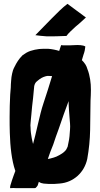

<svg xmlns="http://www.w3.org/2000/svg" viewBox="-20 -958 519 999"><path d="M33 21C43 20 54 20 67 21H105H139C152 20 159 22 165 20C170 16 174 10 176 7L182 -12C199 0 216 -3 233 -1C252 0 271 -1 290 -3C327 -6 358 -20 384 -43C409 -66 426 -95 434 -131C443 -181 448 -231 449 -282C450 -332 450 -383 451 -434C452 -452 453 -471 453 -490C453 -509 452 -527 449 -545C446 -563 442 -581 435 -598C430 -616 422 -629 406 -645L414 -672C420 -688 423 -703 424 -716C418 -720 410 -722 399 -723C388 -724 377 -724 364 -723C351 -722 338 -722 325 -722H316C310 -722 306 -722 299 -723H298C291 -705 289 -694 288 -693C273 -698 248 -703 232 -704C216 -705 200 -704 184 -703C168 -701 153 -698 138 -693C123 -688 109 -679 98 -671L95 -668C79 -652 66 -632 55 -609C49 -598 45 -586 43 -575C40 -563 39 -551 38 -539C37 -526 36 -514 36 -502C35 -489 34 -477 33 -465C31 -426 30 -387 30 -348C30 -321 30 -294 31 -267C33 -195 41 -123 59 -71L60 -69C60 -68 41 -19 42 -19C39 -10 36 -1 34 7C32 14 32 19 33 21ZM229 -131C237 -155 246 -180 257 -206C266 -233 275 -260 285 -286C294 -313 303 -339 312 -364L337 -432V-428C337 -415 338 -400 339 -384C340 -368 342 -350 343 -331C344 -321 345 -311 345 -300C345 -290 344 -279 343 -267C342 -244 338 -220 332 -195C328 -185 324 -177 316 -170C308 -162 298 -156 289 -151C279 -145 269 -141 259 -138C249 -135 230 -130 230 -131ZM152 -209C151 -213 139 -258 139 -295C138 -302 138 -309 139 -317C140 -324 140 -332 141 -340L143 -360C144 -374 150 -436 152 -447C155 -468 155 -489 158 -510C163 -532 173 -535 186 -546C199 -556 215 -561 226 -563H233L251 -562C236 -514 222 -466 205 -417C188 -368 165 -252 152 -209ZM222 -769C238 -768 310 -770 326 -771C333 -783 359 -806 374 -820C387 -830 394 -837 427 -867L331 -938C304 -918 277 -890 247 -860C234 -846 181 -792 164 -775C172 -773 209 -770 222 -769Z"/></svg>

Font: Londrina Solid CC
Style: CC
Weight: 400
Designer: Marcelo Magalhaes
Foundry: Tipos Pereira
Version: Version 1.003;FEAKit 1.0